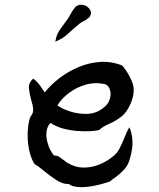

<svg xmlns="http://www.w3.org/2000/svg" viewBox="-20 -778 669 806"><path d="M529 -345Q513 -306 487.5 -287Q462 -268 437 -257.5Q412 -247 396 -232Q385 -229 361 -227.5Q337 -226 307 -228Q277 -230 246.5 -238Q216 -246 192 -262Q178 -247 175.5 -226.5Q173 -206 178 -185Q183 -164 191.5 -148Q200 -132 207 -125Q219 -126 230 -118.5Q241 -111 250 -104Q254 -101 257 -98.5Q260 -96 262 -95Q295 -75 329.5 -74.5Q364 -74 396 -87Q428 -100 451 -119Q470 -132 481.5 -154Q493 -176 502.5 -200.5Q512 -225 523 -244Q534 -220 536 -186Q538 -152 523 -104Q516 -82 499.5 -64.5Q483 -47 466 -35Q449 -23 441 -16Q430 -12 407 -5.5Q384 1 357 5Q330 9 306 7Q282 5 268 -6Q244 -4 216 -22.5Q188 -41 164 -61Q153 -70 143 -77.5Q133 -85 125 -89Q111 -111 103.5 -143Q96 -175 96 -210.5Q96 -246 104 -278Q106 -286 112 -294Q118 -302 119 -311Q120 -323 117 -336Q114 -349 110 -362Q104 -385 101.5 -407Q99 -429 119 -448Q135 -437 146 -421.5Q157 -406 168 -390Q193 -422 229.5 -450Q266 -478 310 -496.5Q354 -515 401 -518Q448 -521 493 -503Q520 -471 535 -433Q550 -395 529 -345ZM423 -424Q381 -434 341.5 -423Q302 -412 270.5 -388.5Q239 -365 221 -336Q234 -325 264.5 -313.5Q295 -302 331 -300Q367 -298 394 -312Q428 -331 438 -354.5Q448 -378 442.5 -398Q437 -418 423 -424ZM212 -603Q216 -625 222.5 -638Q229 -651 239.5 -664.5Q250 -678 266 -701Q269 -705 271.5 -710Q274 -715 277 -720Q285 -735 295 -747Q305 -759 325 -758Q339 -757 350.5 -746Q362 -735 362 -725Q362 -712 352.5 -703.5Q343 -695 331.5 -689.5Q320 -684 313 -678Q283 -653 263.5 -634.5Q244 -616 212 -603Z"/></svg>

Font: Yuji Mai
Style: Regular
Weight: 400
Designer: Kataoka Yuji
Foundry: Kinuta Font Factory
Version: Version 3.002